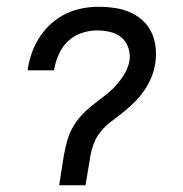

<svg xmlns="http://www.w3.org/2000/svg" viewBox="-20 -548 540 568"><path d="M155 0 169 -89Q173 -110 178.5 -130.5Q184 -151 194.5 -170Q205 -189 220 -205.5Q235 -222 252.5 -236Q270 -250 288 -263.5Q306 -277 321 -293Q336 -309 347.5 -328Q359 -347 363 -368Q366 -388 359.5 -407Q353 -426 339 -437.5Q325 -449 306 -453.5Q287 -458 266 -458Q245 -458 222 -450.5Q199 -443 182 -427Q165 -411 155 -389.5Q145 -368 141 -346L140 -340H62L63 -349Q67 -373 76 -396.5Q85 -420 99.5 -441.5Q114 -463 133.5 -480Q153 -497 176.5 -508Q200 -519 224 -523.5Q248 -528 272 -528Q296 -528 319.5 -524.5Q343 -521 364 -512Q385 -503 402 -487.5Q419 -472 428.5 -451.5Q438 -431 440.5 -407Q443 -383 439 -359Q436 -339 427.5 -318.5Q419 -298 406.5 -280Q394 -262 378 -246Q362 -230 344.5 -216Q327 -202 309 -188.5Q291 -175 277 -157.5Q263 -140 256 -119.5Q249 -99 246 -78L233 0Z"/></svg>

Font: Iosevka
Style: Italic
Weight: 400
Italic angle: -9°
Monospace: yes
Designer: Belleve Invis
Foundry: Belleve Invis
Version: Version 32.5.0; ttfautohint (v1.8.4)